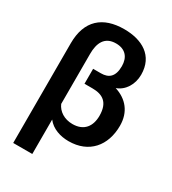

<svg xmlns="http://www.w3.org/2000/svg" viewBox="-223 -874 1057 1179"><g transform="rotate(30 305.5 -284.0)"><path d="M62 189H197.3V-55.2C232.4 -8.8 292.5 9.8 350.1 9.8C495.1 9.8 577.1 -89.4 577.1 -230C577.1 -327.1 523.9 -390.6 438.5 -417.5C496.6 -438 533.2 -497.6 533.2 -566.4C533.2 -701.2 430.7 -757.3 304.2 -757.3C152.8 -757.3 62 -679.7 62 -517.6ZM318.4 -93.3C259.8 -93.3 215.8 -123 197.3 -166V-520.5C197.3 -596.2 222.7 -656.2 304.2 -656.2C371.6 -656.2 404.3 -614.3 404.3 -552.7C404.3 -477.5 369.1 -450.7 314.5 -450.7H259.3V-344.7H315.9C387.7 -344.7 437.5 -315.4 437.5 -220.2C437.5 -145.5 399.4 -93.3 318.4 -93.3Z"/></g></svg>

Font: Winston
Style: Bold
Weight: 700
Designer: Vernon Adams, Kim Jin-seong, David Berlow, Cristiano Sobral
Foundry: The Winston Project Authors
Version: Version 3.004